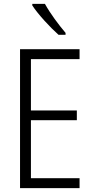

<svg xmlns="http://www.w3.org/2000/svg" viewBox="-20 -967 480 987"><path d="M211 -947H146V-939C175 -894 239 -825 281 -788H317V-798C282 -839 238 -898 211 -947ZM389 0V-51H139V-349H375V-399H139V-663H389V-714H83V0Z"/></svg>

Font: Noto Sans Hebrew Condensed Light
Style: Regular
Weight: 300
Width: 3
Designer: Monotype Design Team
Foundry: Monotype Imaging Inc.
Version: Version 2.004